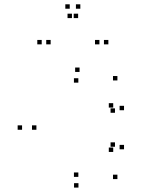

<svg xmlns="http://www.w3.org/2000/svg" viewBox="-20 -828 660 870"><path d="M512 -16.5V-36.5H492V-16.5ZM542 -151.5V-171.5H522V-151.5ZM501 -163V-183H481V-163ZM493 -139.5V-159.5H473V-139.5ZM335 -26.5V-46.5H315V-26.5ZM145 -240V-260H125V-240ZM335 -453.5V-473.5H315V-453.5ZM493 -340.5V-360.5H473V-340.5ZM501 -317V-337H481V-317ZM542 -328.5V-348.5H522V-328.5ZM512 -463.5V-483.5H492V-463.5ZM340.5 -502V-522H320.5V-502ZM80 -240V-260H60V-240ZM335.5 22V2H315.5V22ZM209.5 -627V-647H189.5V-627ZM334 -746V-766H314V-746ZM306 -746V-766H286V-746ZM430.5 -627V-647H410.5V-627ZM471 -627V-647H451V-627ZM344 -788.5V-808.5H324V-788.5ZM296 -788.5V-808.5H276V-788.5ZM169 -627V-647H149V-627Z"/></svg>

Font: Monaspace Xenon Dots Var
Style: Regular
Weight: 400
Designer: Riley Cran and the Lettermatic Team
Version: Version 1.100 (Monaspace Xenon Dots)